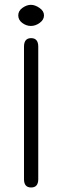

<svg xmlns="http://www.w3.org/2000/svg" viewBox="-20 -790 265 816"><path d="M147.9 -756.3Q167 -743.2 167 -724.6Q167 -706.1 148.9 -692.9Q130.9 -679.7 111.3 -679.7Q91.8 -679.7 74.7 -692.4Q57.6 -705.1 57.6 -724.6Q57.6 -744.1 75.7 -756.8Q93.8 -769.5 111.3 -769.5Q128.9 -769.5 147.9 -756.3ZM142.6 -28.3Q142.6 6.8 112.3 6.8Q82 6.8 82 -28.3V-591.8Q82 -627.9 112.3 -627.9Q142.6 -627.9 142.6 -591.8Z"/></svg>

Font: Jura
Style: Medium
Weight: 500
Version: Version 2.6.1